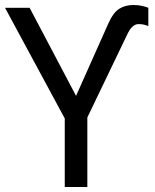

<svg xmlns="http://www.w3.org/2000/svg" viewBox="-20 -745 616 765"><path d="M238 0V-273L0 -714H98L283 -363L411 -650Q431 -695 455 -710Q479 -725 511 -725Q531 -725 546 -721.5Q561 -718 571 -714V-641Q553 -649 532 -649Q508 -649 490 -614L328 -277V0Z"/></svg>

Font: Noto Sans Historical
Style: Regular
Weight: 400
Designer: Monotype Design Team
Foundry: Monotype Imaging Inc.
Version: Version 2.013; ttfautohint (v1.8.4.7-5d5b)